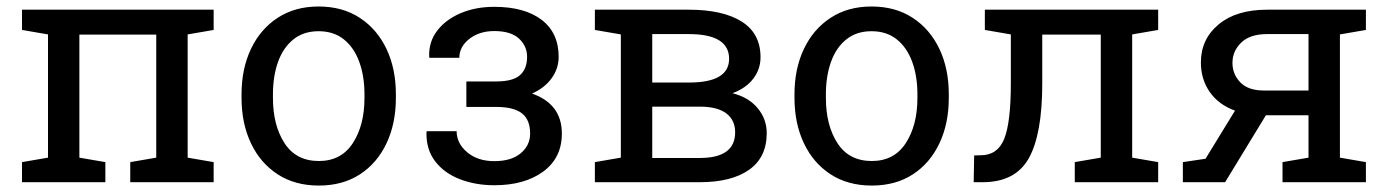

<svg xmlns="http://www.w3.org/2000/svg" viewBox="-20 -558 4247 588"><path d="M47.4 0V-61.5L127 -75.2V-452.6L47.4 -466.3V-528.3H634.3V-466.3L554.7 -452.6V-75.2L634.3 -61.5V0H378.9V-61.5L458.5 -75.2V-452.1H223.1V-75.2L302.7 -61.5V0Z M956.5 10.3Q883.3 10.3 830.3 -24.2Q777.3 -58.6 748.5 -119.4Q719.7 -180.2 719.7 -258.3V-269Q719.7 -347.2 748.5 -408Q777.3 -468.8 830.3 -503.4Q883.3 -538.1 955.6 -538.1Q1028.8 -538.1 1081.8 -503.4Q1134.8 -468.8 1163.6 -408.2Q1192.4 -347.7 1192.4 -269V-258.3Q1192.4 -179.7 1163.6 -118.9Q1134.8 -58.1 1082 -23.9Q1029.3 10.3 956.5 10.3ZM956.5 -64.9Q1024.9 -64.9 1060.5 -119.6Q1096.2 -174.3 1096.2 -258.3V-269Q1096.2 -324.7 1080.3 -368.4Q1064.5 -412.1 1033.2 -437.3Q1002 -462.4 955.6 -462.4Q909.7 -462.4 878.4 -437.3Q847.2 -412.1 831.5 -368.4Q815.9 -324.7 815.9 -269V-258.3Q815.9 -174.3 851.3 -119.6Q886.7 -64.9 956.5 -64.9Z M1493.7 9.3Q1436 9.3 1388.2 -9.3Q1340.3 -27.8 1312.5 -64.2Q1284.7 -100.6 1286.1 -153.3L1287.1 -156.2H1378.4Q1378.4 -119.1 1410.6 -91.8Q1442.9 -64.5 1493.7 -64.5Q1545.9 -64.5 1574.7 -88.6Q1603.5 -112.8 1603.5 -148.9Q1603.5 -191.4 1578.4 -210.9Q1553.2 -230.5 1500 -230.5H1408.2V-308.6H1500Q1550.8 -308.6 1572.5 -327.9Q1594.2 -347.2 1594.2 -383.8Q1594.2 -417 1569.3 -439.9Q1544.4 -462.9 1493.7 -462.9Q1448.2 -462.9 1417.5 -439Q1386.7 -415 1386.7 -380.9H1295.4L1294.4 -383.8Q1292.5 -429.2 1318.6 -463.6Q1344.7 -498 1390.6 -517.6Q1436.5 -537.1 1493.7 -537.1Q1586.4 -537.1 1638.7 -497.3Q1690.9 -457.5 1690.9 -383.8Q1690.9 -348.1 1669.4 -318.4Q1647.9 -288.6 1609.4 -271.5Q1700.7 -239.3 1700.7 -148.9Q1700.7 -74.7 1643.8 -32.7Q1586.9 9.3 1493.7 9.3Z M1801.8 0V-61.5L1881.3 -75.2V-452.6L1801.8 -466.3V-528.3H2089.4Q2193.8 -528.3 2251.5 -491.9Q2309.1 -455.6 2309.1 -382.8Q2309.1 -345.7 2286.6 -316.7Q2264.2 -287.6 2223.1 -272.5Q2272.5 -260.3 2300.3 -226.8Q2328.1 -193.4 2328.1 -150.4Q2328.1 -76.2 2274.2 -38.1Q2220.2 0 2123 0ZM1977.5 -305.2H2089.8Q2212.9 -305.2 2212.9 -377.9Q2212.9 -453.6 2089.4 -453.6H1977.5ZM1977.5 -74.2H2123Q2231.4 -74.2 2231.4 -152.8Q2231.4 -190.4 2204.1 -210.9Q2176.8 -231.4 2123 -231.4H1977.5Z M2649.9 10.3Q2576.7 10.3 2523.7 -24.2Q2470.7 -58.6 2441.9 -119.4Q2413.1 -180.2 2413.1 -258.3V-269Q2413.1 -347.2 2441.9 -408Q2470.7 -468.8 2523.7 -503.4Q2576.7 -538.1 2648.9 -538.1Q2722.2 -538.1 2775.1 -503.4Q2828.1 -468.8 2856.9 -408.2Q2885.7 -347.7 2885.7 -269V-258.3Q2885.7 -179.7 2856.9 -118.9Q2828.1 -58.1 2775.4 -23.9Q2722.7 10.3 2649.9 10.3ZM2649.9 -64.9Q2718.3 -64.9 2753.9 -119.6Q2789.6 -174.3 2789.6 -258.3V-269Q2789.6 -324.7 2773.7 -368.4Q2757.8 -412.1 2726.6 -437.3Q2695.3 -462.4 2648.9 -462.4Q2603 -462.4 2571.8 -437.3Q2540.5 -412.1 2524.9 -368.4Q2509.3 -324.7 2509.3 -269V-258.3Q2509.3 -174.3 2544.7 -119.6Q2580.1 -64.9 2649.9 -64.9Z M2961.9 0 2963.4 -82 2983.4 -82.5Q3035.2 -82.5 3055.4 -132.8Q3075.7 -183.1 3075.7 -302.7V-452.6L2996.1 -466.3V-528.3H3526.9V-466.3L3447.3 -452.6V-75.2L3526.9 -61.5V0H3271.5V-61.5L3351.1 -75.2V-452.1H3171.9V-302.7Q3171.9 -146.5 3130.6 -73.2Q3089.4 0 2989.3 0Z M3602.5 0V-61.5L3671.9 -71.8L3762.2 -219.2Q3711.9 -237.3 3684.8 -276.4Q3657.7 -315.4 3657.7 -366.7Q3657.7 -438 3711.9 -483.2Q3766.1 -528.3 3860.4 -528.3H4163.1V-466.3L4083.5 -452.6V-75.2L4163.1 -61.5V0H3907.7V-61.5L3987.3 -75.2V-205.1H3856.9L3731.9 0ZM3850.6 -280.8H3987.3V-453.6H3860.4Q3808.1 -453.6 3781.2 -427.5Q3754.4 -401.4 3754.4 -365.7Q3754.4 -330.6 3778.6 -305.7Q3802.7 -280.8 3850.6 -280.8Z"/></svg>

Font: Roboto Slab
Style: Regular
Weight: 400
Designer: Google
Version: Version 2.000; ttfautohint (v1.8.1.43-b0c9)